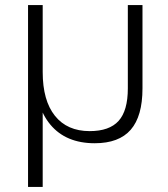

<svg xmlns="http://www.w3.org/2000/svg" viewBox="-20 -560 665 760"><path d="M544 -540V-210Q544 -100 497.5 -46.5Q451 7 355 7Q241 7 179.5 -66.5Q118 -140 118 -275L117 -339L149 -275Q149 -162 197.5 -101.5Q246 -41 335 -41Q413 -41 449.5 -81.5Q486 -122 486 -210V-540ZM149 -540V-184V180H91V-540Z"/></svg>

Font: Pathway Extreme 8pt Thin 12pt Thin
Style: Regular
Weight: 250
Version: Version 1.001;gftools[0.9.26]